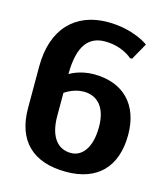

<svg xmlns="http://www.w3.org/2000/svg" viewBox="-108 -795 776 889"><g transform="rotate(15 280.0 -350.0)"><path d="M275 -370C340 -370 385 -325 385 -230C385 -125 340 -80 290 -80C230 -80 185 -125 185 -230V-340C185 -340 225 -370 275 -370ZM310 -620C395 -620 441 -575 441 -575H451L496 -655C496 -655 425 -710 300 -710C145 -710 45 -610 45 -430V-230C45 -75 130 10 291 10C440 10 525 -75 525 -230C525 -375 440 -460 300 -460C230 -460 185 -430 185 -430C185 -570 235 -620 310 -620Z"/></g></svg>

Font: Scada
Style: Bold
Weight: 700
Designer: Jovanny Lemonad
Foundry: Jovanny Lemonad
Version: Version 3.005